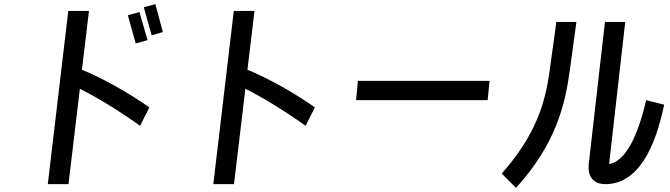

<svg xmlns="http://www.w3.org/2000/svg" viewBox="-20 -852 3240 928"><path d="M767 -697 731 -832 675 -817 713 -681ZM702 -333C597 -406 486 -469 376 -515L410 -799H310L211 38H311L366 -423C459 -376 562 -312 657 -244ZM693 -658 654 -794 598 -778 636 -642Z M1502 -333C1397 -406 1286 -469 1176 -515L1210 -799H1110L1011 38H1111L1166 -423C1259 -376 1362 -312 1457 -244Z M2346 -461H1710L1701 -368H2337Z M2766 -746H2669L2637 -513C2616 -360 2575 -206 2405 -13L2474 56C2666 -155 2711 -344 2734 -511ZM3002 -746H2904L2826 -63C2818 4 2850 38 2906 38C3066 38 3148 -142 3190 -346L3103 -368C3062 -190 3002 -72 2924 -59Z"/></svg>

Font: Smiley Sans Oblique
Style: Regular
Weight: 400
Italic angle: -8°
Designer: oooooohmygosh, Nagisa Chen, Janine Sui, Heda Shi, Jian Li
Foundry: atelierAnchor
Version: Version 2.0.1